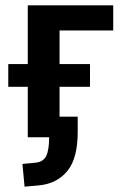

<svg xmlns="http://www.w3.org/2000/svg" viewBox="-20 -514 466 719"><path d="M72 185 64 100 115 95Q142 92 153 70Q164 48 164 0H84V-189H11V-274H84V-494H404V-400H203V-274H317V-189H203V-77H271V-20Q271 79 232.5 126Q194 173 128 180Z"/></svg>

Font: Nunito Sans 10pt Condensed
Style: Bold
Weight: 700
Width: 3
Designer: Vernon Adams
Foundry: Vernon Adams
Version: Version 3.101;gftools[0.9.27]